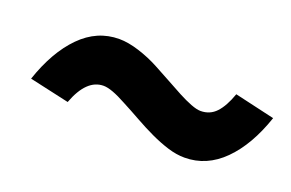

<svg xmlns="http://www.w3.org/2000/svg" viewBox="-44 -603 708 467"><g transform="rotate(20 310.0 -369.5)"><path d="M309 -446Q330 -435 350.5 -423.5Q371 -412 389 -402.5Q407 -393 422.5 -387Q438 -381 448 -381Q472 -381 488 -398Q504 -415 516 -449Q542 -443 568 -437Q594 -431 620 -425Q594 -348 550.5 -304.5Q507 -261 450 -261Q429 -261 406.5 -268Q384 -275 360.5 -286Q337 -297 313 -310.5Q289 -324 266 -336Q226 -358 206 -358Q162 -358 137 -291Q111 -297 85.5 -302.5Q60 -308 34 -314Q60 -391 103 -434.5Q146 -478 203 -478Q226 -478 254.5 -469Q283 -460 309 -446Z"/></g></svg>

Font: Rosa Sans Black
Style: Italic
Weight: 900
Italic angle: -12°
Designer: Pentagram / MCKL
Foundry: Pentagram / MCKL
Version: Version 1.005;September 16, 2019;FontCreator 11.5.0.2425 64-